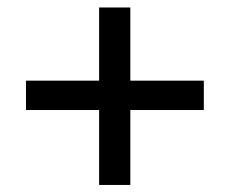

<svg xmlns="http://www.w3.org/2000/svg" viewBox="-20 -622 626 523"><path d="M335 -118.2V-322.3H535.2V-402.3H335V-601.6H250V-402.3H50.8V-322.3H250V-118.2Z"/></svg>

Font: Winston Medium
Style: Regular
Weight: 500
Designer: Vernon Adams, Kim Jin-seong, David Berlow, Cristiano Sobral
Foundry: The Winston Project Authors
Version: Version 3.004